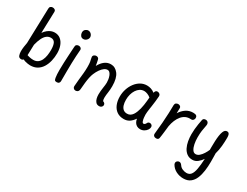

<svg xmlns="http://www.w3.org/2000/svg" viewBox="-96 -1542 3287 2559"><g transform="rotate(30 1547.0 -262.5)"><path d="M99 -773Q99 -794 113 -804.5Q127 -815 144 -815Q164 -815 178 -804.5Q192 -794 191 -773Q190 -720 188 -667.5Q186 -615 184.5 -560.5Q183 -506 181 -445Q204 -478 229.5 -498.5Q255 -519 281.5 -529Q308 -539 335 -539Q388 -539 424.5 -510Q461 -481 480.5 -430.5Q500 -380 500 -315Q500 -254 486.5 -196.5Q473 -139 445 -93.5Q417 -48 372.5 -21.5Q328 5 266 5Q251 5 228.5 1.5Q206 -2 186 -8Q166 -14 156 -21Q149 -14 141 -10Q133 -6 122 -6Q88 -6 77.5 -34.5Q67 -63 67 -99Q67 -130 72 -167Q77 -204 83 -233Q85 -303 87 -371.5Q89 -440 91 -507.5Q93 -575 95 -641.5Q97 -708 99 -773ZM170 -96Q184 -91 200.5 -87Q217 -83 233.5 -81Q250 -79 265 -79Q307 -79 334.5 -99Q362 -119 378 -152Q394 -185 400.5 -226.5Q407 -268 407 -311Q407 -382 388.5 -417.5Q370 -453 326 -453Q290 -453 261.5 -431Q233 -409 212 -366Q191 -323 175 -259Z M654 -507Q654 -527 668 -537Q682 -547 698 -547Q710 -547 720.5 -542.5Q731 -538 738 -529Q745 -520 744 -506Q740 -458 737 -408Q734 -358 732.5 -300.5Q731 -243 730.5 -174Q730 -105 730 -19Q730 -3 719.5 9.5Q709 22 686 22Q662 22 655 12Q648 2 644 -22Q640 -43 638.5 -73.5Q637 -104 637 -139Q637 -192 639.5 -249.5Q642 -307 645 -359.5Q648 -412 650.5 -451.5Q653 -491 654 -507ZM646 -721Q646 -753 666.5 -769.5Q687 -786 707 -786Q736 -786 755 -765Q774 -744 774 -718Q774 -705 765.5 -690Q757 -675 741.5 -664Q726 -653 705 -653Q677 -653 661.5 -674.5Q646 -696 646 -721Z M923 -505Q923 -524 938 -535Q953 -546 970 -546Q984 -546 996 -539Q1008 -532 1012 -515Q1017 -493 1022 -468.5Q1027 -444 1029 -426Q1061 -485 1102.5 -516Q1144 -547 1195 -547Q1263 -547 1309 -486Q1355 -425 1355 -302Q1355 -248 1348 -203Q1341 -158 1340 -120Q1340 -104 1342 -90.5Q1344 -77 1348 -69Q1368 -62 1376 -51.5Q1384 -41 1384 -28Q1384 -17 1378 -7Q1372 3 1361 9.5Q1350 16 1334 16Q1302 16 1283.5 -4Q1265 -24 1257.5 -54Q1250 -84 1250 -115Q1250 -142 1252.5 -169Q1255 -196 1259 -221.5Q1263 -247 1265.5 -269Q1268 -291 1268 -307Q1268 -329 1264 -355Q1260 -381 1251 -405Q1242 -429 1227.5 -444.5Q1213 -460 1192 -460Q1167 -460 1141.5 -441Q1116 -422 1093 -389Q1070 -356 1052 -313Q1039 -282 1031 -243Q1023 -204 1018 -158.5Q1013 -113 1009 -60Q1008 -41 1001 -29Q994 -17 983.5 -12Q973 -7 960 -6Q942 -5 928.5 -18Q915 -31 916 -49Q919 -103 925 -155Q931 -207 936 -258Q941 -309 941 -359Q941 -408 936.5 -435.5Q932 -463 927.5 -478Q923 -493 923 -505Z M1510 -234Q1510 -293 1528 -348.5Q1546 -404 1579 -448Q1612 -492 1656.5 -517.5Q1701 -543 1754 -543Q1784 -543 1814.5 -533.5Q1845 -524 1874 -501Q1879 -523 1888.5 -532.5Q1898 -542 1914 -542Q1934 -542 1948 -529.5Q1962 -517 1961 -494Q1960 -463 1954 -417.5Q1948 -372 1942 -327Q1940 -313 1936 -287.5Q1932 -262 1929.5 -237Q1927 -212 1927 -197Q1927 -178 1930 -149.5Q1933 -121 1941.5 -99Q1950 -77 1964 -77Q1975 -77 1984 -85Q1993 -93 2001 -109Q2006 -120 2015.5 -124.5Q2025 -129 2035 -129Q2046 -129 2056 -123.5Q2066 -118 2071.5 -108.5Q2077 -99 2076 -85Q2076 -66 2061 -44Q2046 -22 2020 -6.5Q1994 9 1961 9Q1933 9 1911 -3Q1889 -15 1875 -37.5Q1861 -60 1856 -92Q1826 -48 1790 -23.5Q1754 1 1704 1Q1640 1 1597 -29.5Q1554 -60 1532 -113Q1510 -166 1510 -234ZM1603 -238Q1603 -189 1614.5 -154.5Q1626 -120 1649 -101.5Q1672 -83 1707 -83Q1735 -83 1755 -95.5Q1775 -108 1790 -130Q1805 -152 1816 -181Q1826 -206 1833.5 -236Q1841 -266 1846 -298.5Q1851 -331 1854 -362Q1857 -393 1859 -419Q1835 -439 1807.5 -449.5Q1780 -460 1758 -460Q1722 -460 1693.5 -441.5Q1665 -423 1644.5 -391.5Q1624 -360 1613.5 -320.5Q1603 -281 1603 -238Z M2189 -494Q2190 -516 2204.5 -526Q2219 -536 2235 -536Q2247 -536 2257.5 -531.5Q2268 -527 2274.5 -518Q2281 -509 2280 -494L2278 -419Q2312 -473 2359 -504.5Q2406 -536 2466 -536Q2481 -536 2495.5 -533.5Q2510 -531 2520 -521.5Q2530 -512 2530 -491Q2530 -480 2525 -469Q2520 -458 2510 -451Q2500 -444 2484 -445Q2440 -449 2404.5 -433Q2369 -417 2342.5 -385Q2316 -353 2298 -310Q2280 -267 2271 -216Q2268 -186 2265 -161Q2262 -136 2259.5 -114Q2257 -92 2254 -69.5Q2251 -47 2247 -22Q2245 -8 2235 0Q2225 8 2207 8Q2184 8 2171 -4.5Q2158 -17 2160 -36Q2171 -132 2177 -215Q2183 -298 2186 -368.5Q2189 -439 2189 -494Z M2615 -508Q2618 -525 2630 -532Q2642 -539 2659 -539Q2668 -539 2676 -536Q2684 -533 2690.5 -527Q2697 -521 2700.5 -512.5Q2704 -504 2704 -493Q2704 -478 2698 -451Q2692 -424 2686 -382.5Q2680 -341 2680 -280Q2680 -228 2689.5 -180.5Q2699 -133 2718.5 -103Q2738 -73 2768 -73Q2797 -73 2823 -95.5Q2849 -118 2870.5 -152Q2892 -186 2905 -218V-263Q2905 -310 2907 -354.5Q2909 -399 2914.5 -437Q2920 -475 2930 -501Q2938 -523 2951 -535Q2964 -547 2982 -547Q2999 -547 3008.5 -537.5Q3018 -528 3021.5 -511Q3025 -494 3025 -471Q3025 -410 3019 -344.5Q3013 -279 2995 -217Q2996 -196 2996 -174Q2996 -152 2996.5 -130Q2997 -108 2997 -86Q2997 -15 2988 52Q2979 119 2956.5 173Q2934 227 2892.5 258.5Q2851 290 2786 290Q2727 290 2675 263.5Q2623 237 2595 188Q2592 181 2590.5 175.5Q2589 170 2589 165Q2589 152 2595.5 143Q2602 134 2612.5 128.5Q2623 123 2633 123Q2647 123 2657 130Q2667 137 2677 151Q2695 179 2727 192Q2759 205 2787 205Q2831 205 2855 174Q2879 143 2890.5 80Q2902 17 2907 -80Q2883 -43 2847 -14.5Q2811 14 2767 14Q2717 14 2682.5 -11.5Q2648 -37 2627 -79.5Q2606 -122 2597 -173Q2588 -224 2588 -275Q2588 -314 2591.5 -354.5Q2595 -395 2601.5 -434.5Q2608 -474 2615 -508Z"/></g></svg>

Font: Playpen Sans Hebrew
Style: Regular
Weight: 400
Designer: Tom Grace, Laura Meseguer, Veronika Burian, José Scaglione
Foundry: TypeTogether
Version: Version 2.000